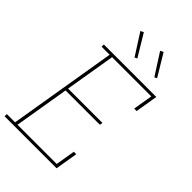

<svg xmlns="http://www.w3.org/2000/svg" viewBox="-288 -1063 1167 1167"><g transform="rotate(45 295.0 -480.0)"><path d="M-10 0V-19H61L177 -716H108V-735H559L535 -590H514L535 -716H198L144 -392H439L436 -373H141L82 -19H419L440 -145H461L437 0ZM466 -811 377 -950 397 -960 482 -819ZM296 -811 207 -950 227 -960 312 -819Z"/></g></svg>

Font: Iosevka Slab ThExObl
Style: Regular
Weight: 100
Width: 7
Italic angle: -9°
Monospace: yes
Designer: Belleve Invis
Foundry: Belleve Invis
Version: Version 11.1.1; ttfautohint (v1.8.3)